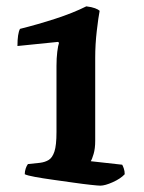

<svg xmlns="http://www.w3.org/2000/svg" viewBox="-20 -585 453 605"><path d="M296 0Q290 0 266.5 -2.5Q243 -5 211.5 -9.5Q180 -14 147.5 -18.5Q115 -23 90.5 -27.5Q66 -32 58 -36Q58 -45 61 -54Q64 -63 68 -68L106 -72Q122 -74 133.5 -81Q145 -88 151.5 -107.5Q158 -127 158 -169V-377Q158 -402 160.5 -422Q163 -442 166 -450L163 -453L35 -440Q35 -479 43 -494Q99 -508 154.5 -526Q210 -544 252 -565Q269 -563 279.5 -559Q290 -555 294 -551Q290 -531 285 -488Q280 -445 280 -403V-141Q280 -117 275 -100Q270 -83 266 -77L365 -66Q367 -63 370 -54.5Q373 -46 373 -36Q360 -22 335.5 -11Q311 0 296 0Z"/></svg>

Font: Texturina 72pt
Style: Bold
Weight: 700
Designer: Guillermo Torres Carreño
Foundry: Omnibus-Type
Version: Version 1.002; ttfautohint (v1.8.3)